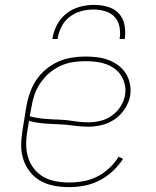

<svg xmlns="http://www.w3.org/2000/svg" viewBox="-20 -760 640 788"><path d="M264 8Q233 8 203 2.5Q173 -3 147.5 -17Q122 -31 104 -53.5Q86 -76 76.5 -103.5Q67 -131 67 -161.5Q67 -192 72 -223L88 -323Q93 -351 102.5 -378.5Q112 -406 128.5 -431Q145 -456 168.5 -475.5Q192 -495 219 -507Q246 -519 274.5 -523.5Q303 -528 330 -528Q355 -528 379.5 -525Q404 -522 426 -513.5Q448 -505 466.5 -491Q485 -477 497 -457.5Q509 -438 513.5 -414.5Q518 -391 514 -366Q509 -339 492.5 -313.5Q476 -288 451.5 -271Q427 -254 398.5 -247Q370 -240 343 -240Q312 -240 281.5 -244.5Q251 -249 220 -250Q189 -251 158.5 -253.5Q128 -256 99 -264L92 -220Q87 -192 87.5 -164.5Q88 -137 96 -112Q104 -87 120.5 -66.5Q137 -46 159.5 -33.5Q182 -21 209 -16Q236 -11 264 -11Q292 -11 321 -16Q350 -21 377.5 -34.5Q405 -48 428 -69.5Q451 -91 467 -117L485 -108Q467 -80 442 -57Q417 -34 387.5 -19Q358 -4 326.5 2Q295 8 264 8ZM343 -258Q368 -258 392.5 -264Q417 -270 438.5 -285Q460 -300 474.5 -322.5Q489 -345 493 -369Q497 -390 492.5 -411Q488 -432 477.5 -449Q467 -466 450.5 -478Q434 -490 414.5 -497Q395 -504 373.5 -506.5Q352 -509 331 -509Q305 -509 279 -505Q253 -501 228 -489.5Q203 -478 182 -460Q161 -442 145.5 -419Q130 -396 121.5 -371Q113 -346 109 -320L102 -283Q131 -275 161.5 -272.5Q192 -270 222.5 -269Q253 -268 283 -263Q313 -258 343 -258ZM195 -600Q199 -629 213.5 -657Q228 -685 252.5 -704.5Q277 -724 307 -732Q337 -740 366 -740Q395 -740 422.5 -732Q450 -724 468 -704.5Q486 -685 491 -657Q496 -629 492 -600H471Q475 -625 470.5 -649.5Q466 -674 450.5 -690.5Q435 -707 411.5 -714Q388 -721 363 -721Q338 -721 312.5 -714Q287 -707 265.5 -690.5Q244 -674 232 -649.5Q220 -625 216 -600Z"/></svg>

Font: Iosevka SS04 Thin Extended
Style: Italic
Weight: 100
Width: 7
Italic angle: -9°
Monospace: yes
Designer: Belleve Invis
Foundry: Belleve Invis
Version: Version 19.0.0; ttfautohint (v1.8.4)